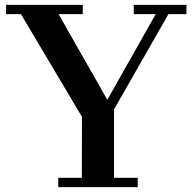

<svg xmlns="http://www.w3.org/2000/svg" viewBox="-20 -767 791 787"><path d="M218.8 -38.1H315.4L315.9 -288.1L65.9 -709H4.9V-747.1H319.3V-709H220.2L419.9 -357.9L618.2 -709H528.3V-747.1H744.1V-709H670.4L447.3 -318.4V-38.1H544.4V0H218.8Z"/></svg>

Font: Cantata One
Style: Regular
Weight: 400
Designer: Joana Maria Correia da Silva
Foundry: Joana Maria Correia da Silva
Version: Version 1.002